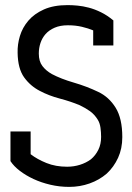

<svg xmlns="http://www.w3.org/2000/svg" viewBox="-20 -724 518 752"><path d="M398 -44Q369 -19 331 -5.5Q293 8 251 8Q213 8 177 -0.5Q141 -9 111 -23Q81 -37 57.5 -55Q34 -73 21 -93V-209H100V-120Q126 -100 162 -85.5Q198 -71 243 -71Q269 -71 293 -78.5Q317 -86 336 -100Q354 -115 365 -137Q376 -159 376 -188Q376 -206 373.5 -224Q371 -242 363 -255Q350 -276 332.5 -288.5Q315 -301 292 -312Q256 -327 214 -338Q172 -349 136 -368Q99 -387 74.5 -421Q50 -455 49 -517Q48 -550 58 -583Q68 -616 91 -643Q114 -670 152 -687Q190 -704 245 -704Q263 -704 284 -702Q305 -700 328 -694Q351 -688 375.5 -676Q400 -664 424 -644V-546H345V-605Q326 -613 301 -619Q276 -625 246 -625Q216 -625 194 -615.5Q172 -606 158 -590Q145 -575 138.5 -555.5Q132 -536 132 -514Q132 -484 146 -465.5Q160 -447 183 -434Q219 -415 269 -400.5Q319 -386 365 -364Q407 -344 433 -302Q459 -260 459 -187Q459 -142 442.5 -106Q426 -70 398 -44Z"/></svg>

Font: Josefin Slab
Style: Bold
Weight: 700
Designer: Santiago Orozco
Foundry: Typemade
Version: Version 2.000